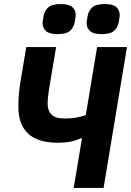

<svg xmlns="http://www.w3.org/2000/svg" viewBox="-20 -931 649 951"><path d="M386 -246H380Q357 -235 329.5 -229.5Q302 -224 266 -224Q168 -224 119.5 -269Q71 -314 71 -402Q71 -435 73.5 -465Q76 -495 81 -524L110 -698H258L224 -496Q219 -464 217.5 -448.5Q216 -433 216 -416Q216 -383 235 -363.5Q254 -344 300 -344Q328 -344 354.5 -348Q381 -352 405 -361L461 -698H609L493 0H345ZM265 -762Q224 -762 207.5 -777.5Q191 -793 191 -816Q191 -821 192 -828.5Q193 -836 196 -852Q201 -878 219 -894.5Q237 -911 281 -911Q322 -911 338.5 -895.5Q355 -880 355 -857Q355 -852 354 -844.5Q353 -837 350 -821Q345 -795 327 -778.5Q309 -762 265 -762ZM483 -762Q442 -762 425.5 -777.5Q409 -793 409 -816Q409 -821 410 -828.5Q411 -836 414 -852Q419 -878 437 -894.5Q455 -911 499 -911Q540 -911 556.5 -895.5Q573 -880 573 -857Q573 -852 572 -844.5Q571 -837 568 -821Q563 -795 545 -778.5Q527 -762 483 -762Z"/></svg>

Font: IBM Plex Mono
Style: Bold Italic
Weight: 700
Italic angle: -9°
Monospace: yes
Designer: Mike Abbink, Paul van der Laan, Pieter van Rosmalen
Foundry: Bold Monday
Version: Version 2.3